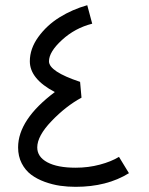

<svg xmlns="http://www.w3.org/2000/svg" viewBox="-20 -703 570 735"><path d="M292 -329.1Q232.4 -296.9 177.5 -239.7Q122.6 -182.6 122.6 -138.7Q122.6 -102.5 161.1 -81.8Q199.7 -61 269.5 -61Q318.4 -61 362.3 -72.8Q406.2 -84.5 435.5 -102.5L473.6 -40Q389.2 12.2 269.5 12.2Q239.3 12.2 210.2 8.1Q181.2 3.9 151.4 -6.8Q121.6 -17.6 99.4 -34.2Q77.1 -50.8 63.2 -77.6Q49.3 -104.5 49.3 -138.7Q49.3 -245.1 189.9 -350.6Q94.2 -400.9 94.2 -468.3Q94.2 -516.6 126.7 -561.5Q159.2 -606.4 208 -636.7Q256.8 -667 314 -683.1L333 -612.3Q267.1 -595.7 217.3 -550Q167.5 -504.4 167.5 -468.3Q167.5 -429.2 286.6 -389.6Z"/></svg>

Font: AzarMehrMonospaced
Style: SansBold
Weight: 1
Designer: Amin Abedi
Version: Version 1.00